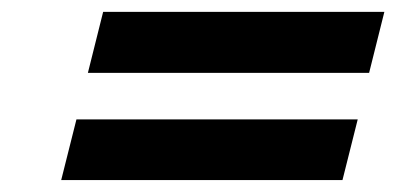

<svg xmlns="http://www.w3.org/2000/svg" viewBox="-20 -513 661 320"><path d="M82 -212.9 107.4 -314H576.2L550.8 -212.9ZM126.5 -391.6 151.9 -493.2H620.6L595.2 -391.6Z"/></svg>

Font: Andika
Style: Bold Italic
Weight: 700
Italic angle: -14°
Designer: Victor Gaultney, Annie Olsen, Julie Remington, Don Collingsworth, Eric Hays, Becca Hirsbrunner
Foundry: SIL International
Version: Version 6.101